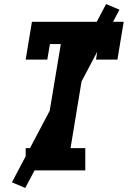

<svg xmlns="http://www.w3.org/2000/svg" viewBox="-20 -843 640 950"><path d="M107 0V-110H195L281 -625H227L214 -548H107L138 -735H592L561 -548H455L467 -625H414L329 -110H402V0ZM105 87 39 59 505 -823 571 -795Z"/></svg>

Font: Iosevka Etoile XBdObl
Style: Regular
Weight: 800
Italic angle: -9°
Designer: Belleve Invis
Foundry: Belleve Invis
Version: Version 15.5.2; ttfautohint (v1.8.4)